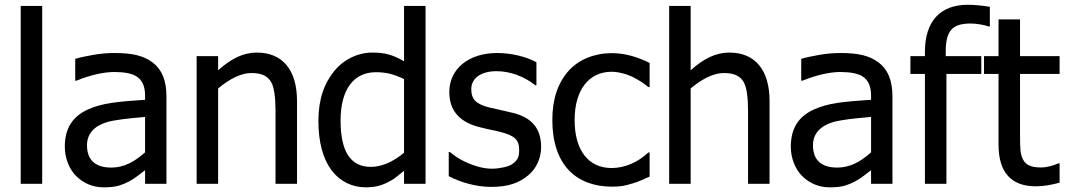

<svg xmlns="http://www.w3.org/2000/svg" viewBox="-20 -785 4547 820"><path d="M160.2 -759.8H68.4V0H160.2Z M599.6 0H690.9V-373C690.9 -441.4 671.4 -488.3 631.8 -518.1C592.3 -547.9 544.4 -558.6 467.8 -558.6C439.9 -558.6 410.2 -556.2 379.4 -550.8C348.6 -545.4 322.3 -540 301.3 -533.7V-440.4H306.6C362.8 -463.9 423.8 -477.5 467.3 -477.5C511.7 -477.5 543.5 -471.2 562.5 -459C587.4 -443.8 599.6 -416.5 599.6 -376.5V-358.9C542.5 -355.5 495.1 -351.1 456.5 -345.7C418 -339.8 384.3 -330.6 356.4 -317.9C288.1 -287.1 256.8 -234.9 256.8 -158.2C256.8 -109.9 275.4 -63 305.2 -33.2C336.4 -2 377.4 15.1 422.4 15.1C449.2 15.1 470.7 12.7 486.3 8.3C517.1 -1 544.9 -15.6 569.8 -35.2C581.1 -43.9 590.8 -51.8 599.6 -58.1ZM599.6 -134.3C553.2 -93.3 509.3 -69.3 455.1 -69.3C387.2 -69.3 351.6 -101.6 351.6 -164.1C351.6 -212.4 379.9 -245.6 436 -263.2C469.2 -272.9 522.9 -278.8 589.8 -284.7L599.6 -285.6Z M1248.5 -354C1248.5 -486.8 1186 -560.5 1077.1 -560.5C1020 -560.5 968.3 -535.6 911.6 -484.9V-545.4H819.8V0H911.6V-407.2C960.4 -448.2 1009.8 -473.1 1053.2 -473.1C1098.6 -473.1 1123.5 -460.4 1139.2 -432.6C1150.9 -410.6 1156.7 -369.6 1156.7 -310.5V0H1248.5Z M1797.4 -759.8H1705.6V-523.4C1657.7 -550.8 1624 -560.5 1570.3 -560.5C1508.3 -560.5 1449.2 -531.7 1409.7 -484.4C1364.3 -429.7 1339.8 -360.8 1339.8 -268.6C1339.8 -178.2 1359.4 -106.9 1396 -57.6C1431.2 -10.7 1483.4 15.1 1542.5 15.1C1577.6 15.1 1604.5 8.8 1631.8 -4.4C1644.5 -10.3 1655.8 -16.6 1665.5 -23.9C1674.8 -30.8 1688.5 -41.5 1705.6 -55.7V0H1797.4ZM1705.6 -132.8C1661.1 -95.2 1611.3 -72.3 1564 -72.3C1475.6 -72.3 1434.6 -139.6 1434.6 -270.5C1434.6 -402.8 1490.2 -476.6 1585.4 -476.6C1628.4 -476.6 1660.6 -468.8 1705.6 -447.3Z M2077.6 13.2C2149.9 13.2 2195.8 -2.9 2236.3 -36.6C2271.5 -65.9 2291 -109.9 2291 -157.2C2291 -236.8 2251 -283.2 2169.4 -303.2L2156.2 -306.2C2137.2 -311 2124 -314 2116.7 -315.4C2100.6 -318.8 2085 -322.3 2070.8 -325.7C2014.2 -339.8 1992.7 -359.9 1992.7 -404.3C1992.7 -453.6 2037.6 -481 2100.6 -481C2158.7 -481 2218.8 -458.5 2266.1 -420.9H2271V-519C2250 -530.8 2224.1 -540.5 2193.4 -547.9C2162.6 -555.2 2132.3 -558.6 2102.5 -558.6C1981 -558.6 1898.9 -490.2 1898.9 -392.1C1898.9 -316.4 1938.5 -267.6 2018.1 -244.6C2037.6 -239.3 2055.2 -235.4 2070.3 -231.9C2088.4 -228.5 2104 -225.1 2116.2 -221.7C2177.7 -206.1 2197.3 -188.5 2197.3 -144.5C2197.3 -111.8 2189 -98.1 2165 -82.5C2157.2 -77.6 2145 -73.2 2128.4 -69.8C2111.8 -66.4 2096.2 -64.5 2081.1 -64.5C2048.3 -64.5 2011.7 -73.7 1971.2 -91.8C1939.5 -106.4 1926.8 -115.7 1901.4 -135.7H1896.5V-32.7C1944.8 -7.3 2011.2 13.2 2077.6 13.2Z M2593.3 12.2C2631.3 12.2 2646.5 8.8 2683.1 -2C2702.1 -7.3 2733.4 -21 2754.4 -30.8V-133.8H2749C2705.6 -92.8 2649.9 -67.4 2591.8 -67.4C2493.2 -67.4 2434.1 -143.1 2434.1 -272C2434.1 -402.3 2496.1 -478.5 2591.8 -478.5C2622.6 -478.5 2659.7 -467.8 2686.5 -454.1C2710.9 -441.4 2731.9 -427.7 2749 -413.1H2754.4V-516.1C2705.6 -541 2649.4 -558.1 2593.3 -558.1C2519.5 -558.1 2452.6 -531.2 2409.7 -483.9C2362.3 -431.6 2338.9 -361.3 2338.9 -272C2338.9 -177.7 2364.3 -105 2409.7 -57.6C2454.1 -11.2 2517.6 12.2 2593.3 12.2Z M3266.6 -354C3266.6 -486.8 3204.1 -560.5 3095.2 -560.5C3038.1 -560.5 2986.3 -535.6 2929.7 -484.9V-759.8H2837.9V0H2929.7V-407.2C2978.5 -448.2 3027.8 -473.1 3071.3 -473.1C3116.7 -473.1 3141.6 -460.4 3157.2 -432.6C3168.9 -410.6 3174.8 -369.6 3174.8 -310.5V0H3266.6Z M3700.2 0H3791.5V-373C3791.5 -441.4 3772 -488.3 3732.4 -518.1C3692.9 -547.9 3645 -558.6 3568.4 -558.6C3540.5 -558.6 3510.7 -556.2 3480 -550.8C3449.2 -545.4 3422.9 -540 3401.9 -533.7V-440.4H3407.2C3463.4 -463.9 3524.4 -477.5 3567.9 -477.5C3612.3 -477.5 3644 -471.2 3663.1 -459C3688 -443.8 3700.2 -416.5 3700.2 -376.5V-358.9C3643.1 -355.5 3595.7 -351.1 3557.1 -345.7C3518.6 -339.8 3484.9 -330.6 3457 -317.9C3388.7 -287.1 3357.4 -234.9 3357.4 -158.2C3357.4 -109.9 3376 -63 3405.8 -33.2C3437 -2 3478 15.1 3522.9 15.1C3549.8 15.1 3571.3 12.7 3586.9 8.3C3617.7 -1 3645.5 -15.6 3670.4 -35.2C3681.6 -43.9 3691.4 -51.8 3700.2 -58.1ZM3700.2 -134.3C3653.8 -93.3 3609.9 -69.3 3555.7 -69.3C3487.8 -69.3 3452.1 -101.6 3452.1 -164.1C3452.1 -212.4 3480.5 -245.6 3536.6 -263.2C3569.8 -272.9 3623.5 -278.8 3690.4 -284.7L3700.2 -285.6Z M4207.5 -755.9C4171.9 -761.7 4140.1 -764.6 4113.3 -764.6C3995.6 -764.6 3930.2 -694.3 3930.2 -563.5V-545.4H3868.2V-469.2H3930.2V0H4022V-469.2H4170.9V-545.4H4019V-564C4019 -655.3 4048.3 -684.6 4126.5 -684.6C4137.7 -684.6 4151.4 -683.1 4167 -680.7C4182.1 -678.2 4194.3 -675.3 4202.6 -671.9H4207.5Z M4403.8 10.7C4434.6 10.7 4468.3 5.4 4505.4 -4.9V-87.4H4500C4482.9 -79.1 4452.1 -69.8 4426.3 -69.8C4383.8 -69.8 4360.4 -80.6 4349.1 -104C4343.3 -115.7 4339.8 -128.4 4338.4 -141.6C4336.9 -154.8 4336.4 -177.2 4336.4 -210V-469.2H4505.4V-545.4H4336.4V-702.1H4244.6V-545.4H4182.6V-469.2H4244.6V-167C4244.6 -46.4 4300.8 10.7 4403.8 10.7Z"/></svg>

Font: SG Kara SemiBold
Style: Regular
Weight: 400
Designer: Damoon Khanjanzadeh
Version: Version 1.000